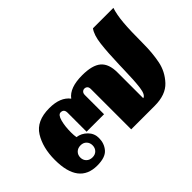

<svg xmlns="http://www.w3.org/2000/svg" viewBox="-102 -865 1150 1150"><g transform="rotate(-45 473.5 -290.0)"><path d="M28 -194Q28 -297 71.5 -367Q115 -437 224 -437Q317 -437 357 -384Q396 -437 502 -437Q588 -437 626 -404.5Q664 -372 664 -299V-81Q687 -86 694 -139.5Q701 -193 703 -289L704 -324Q707 -426 715 -492Q723 -558 747 -590H920Q906 -548 900.5 -485.5Q895 -423 895 -311Q895 -235 882 -168.5Q869 -102 821.5 -51Q774 0 680 0H481V-341Q481 -357 473.5 -364Q466 -371 455 -371Q445 -371 437.5 -363.5Q430 -356 430 -341V-179H282V-340Q282 -371 254 -371Q234 -371 223.5 -332.5Q213 -294 213 -242Q213 -219 216 -199Q253 -194 280.5 -166.5Q308 -139 308 -100Q308 -54 280.5 -22Q253 10 184 10Q28 10 28 -194ZM250 -96Q250 -118 236 -132.5Q222 -147 199 -147Q175 -147 160.5 -132.5Q146 -118 146 -96Q146 -74 160.5 -59.5Q175 -45 199 -45Q222 -45 236 -59.5Q250 -74 250 -96Z"/></g></svg>

Font: Taviraj Black
Style: Regular
Weight: 900
Designer: Katatrad Team
Foundry: CadsonDemak
Version: Version 1.030